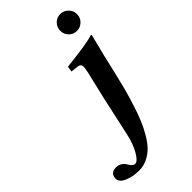

<svg xmlns="http://www.w3.org/2000/svg" viewBox="-349 -695 966 966"><g transform="rotate(-45 134.0 -212.0)"><path d="M306.2 -325.2 285.2 -234.9Q271 -174.8 260.7 -134.8Q249 -91.8 233.6 -43.5Q218.3 4.9 203.4 39.8Q188.5 74.7 168.7 107.9Q148.9 141.1 127.7 161.6Q106.4 182.1 79.6 194.6Q52.7 207 22.9 207Q-21.5 207 -55.9 192.1Q-90.3 177.2 -90.3 152.8Q-90.3 130.4 -78.4 121.6Q-66.4 112.8 -50.8 112.8Q-31.2 112.8 -18.1 121.6Q-4.9 130.4 0.7 140.9Q6.3 151.4 14.6 160.2Q22.9 168.9 33.2 168.9Q49.8 168.9 72.3 130.9Q95.2 92.3 107.9 34.2L154.8 -179.2L188 -319.8Q194.3 -348.6 194.3 -359.4Q194.3 -378.9 175.8 -381.8L133.8 -386.2L138.2 -416Q291.5 -432.6 330.1 -446.8Q335.9 -446.8 335.9 -443.8ZM255.9 -528.6Q238.8 -545.9 238.8 -570.8Q238.8 -595.7 255.9 -613.3Q272.9 -630.9 297.9 -630.9Q322.8 -630.9 340.3 -613.3Q357.9 -595.7 357.9 -570.8Q357.9 -545.9 340.3 -528.6Q322.8 -511.2 297.9 -511.2Q272.9 -511.2 255.9 -528.6Z"/></g></svg>

Font: Linux Libertine G
Style: Semibold Italic
Weight: 600
Italic angle: -11.5°
Designer: Philipp H. Poll
Foundry: Philipp H. Poll
Version: Version 5.1.1